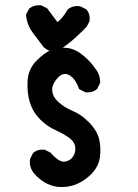

<svg xmlns="http://www.w3.org/2000/svg" viewBox="-20 -720 540 752"><path d="M203.6 11.7Q151.4 3.4 113.8 -40.5Q93.3 -64.5 97.7 -96.2L98.1 -97.7L98.6 -99.1L108.4 -118.7L109.4 -120.6L110.8 -121.6Q127.4 -136.2 153.3 -133.8H155.3L156.7 -132.8L176.3 -123L177.7 -122.1L179.2 -120.6Q212.9 -83.5 233.4 -86.9Q254.9 -89.8 266.1 -106.9Q277.8 -124.5 274.4 -145Q273.9 -149.9 272 -154.5Q270 -159.2 267.3 -163.6Q264.6 -168 260.7 -171.9Q256.8 -175.8 251.5 -179.7Q229.5 -195.8 198.2 -210Q164.1 -225.1 136.7 -252.9Q122.6 -267.1 112.8 -283.4Q103 -299.8 97.2 -318.4Q91.3 -336.9 89.1 -357.4Q86.9 -377.9 87.9 -400.9Q88.9 -424.3 97.4 -444.6Q106 -464.8 122.1 -481.4Q152.8 -513.2 182.1 -524.9Q211.4 -536.6 244.1 -532.2Q276.4 -527.8 307.6 -501.5Q336.9 -476.6 352.5 -452.1Q372.1 -429.7 372.1 -397.5V-395L371.1 -393.1L361.3 -373.5L360.4 -371.6L358.9 -370.6Q342.3 -356 316.4 -358.4H314.5L313 -359.4L293.5 -369.1L290 -371.1L288.6 -374.5Q273.4 -415.5 248.5 -427.2Q226.1 -437.5 205.1 -414.1Q197.3 -405.3 192.4 -396.5Q187.5 -387.7 185.5 -379.9Q183.6 -372.1 184.6 -364.3Q187 -339.8 209.5 -319.8Q212.4 -317.4 215.1 -315.2Q217.8 -313 220.7 -310.8Q223.6 -308.6 226.6 -306.4Q229.5 -304.2 232.4 -302.2Q235.4 -300.3 238.5 -298.6Q241.7 -296.9 244.9 -295.2Q248 -293.5 251.5 -291.7Q254.9 -290 258.3 -288.3Q261.7 -286.6 265.1 -285.2Q299.8 -271 330.1 -239.3Q361.3 -207 369.1 -171.9Q376 -138.2 371.1 -103Q365.7 -66.9 337.9 -38.6Q311 -11.2 277.3 2.4Q243.7 15.6 204.1 11.7ZM187.5 -516.6Q177.2 -519 168.5 -523.4Q159.7 -527.8 151.9 -534.7L150.9 -535.2L150.4 -536.1Q128.9 -564.5 108.4 -591.8Q86.4 -621.1 82 -659.2L81.5 -662.1L83 -664.6L92.8 -684.1L93.8 -686L95.7 -687.5Q114.3 -701.7 139.6 -699.2H141.6L143.1 -698.2L162.6 -688.5L164.6 -687.5L166 -685.5L205.1 -633.3Q229 -653.3 243.2 -680.2L244.1 -682.1L245.6 -683.1Q265.6 -699.7 293.5 -695.3L294.9 -694.8L296.4 -694.3L315.9 -684.6L317.9 -683.6L318.8 -682.1Q333.5 -665.5 331.1 -639.6V-637.7L330.1 -636.2L320.3 -616.7L319.3 -615.2L318.4 -614.3Q235.8 -529.3 191.9 -517.1L189.9 -516.1Z"/></svg>

Font: NaikaiFont
Style: Bold
Weight: 700
Version: Version 1.89